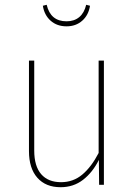

<svg xmlns="http://www.w3.org/2000/svg" viewBox="-20 -772 559 802"><path d="M414 0H394L393 -104Q367 -52 327 -21Q287 10 233 10Q171 10 136 -29.5Q101 -69 101 -141V-519H123V-143Q123 -78 152 -44.5Q181 -11 235 -11Q286 -11 324 -43Q362 -75 392 -133V-519H414ZM159 -748 175 -752Q191 -683 258 -683Q290 -683 311 -700.5Q332 -718 340 -752L356 -748Q350 -709 323.5 -685.5Q297 -662 258 -662Q218 -662 191.5 -685.5Q165 -709 159 -748Z"/></svg>

Font: Fira Sans Condensed Thin
Style: Regular
Weight: 250
Width: 3
Designer: Carrois Corporate & Edenspiekermann AG
Foundry: Carrois Corporate GbR & Edenspiekermann AG
Version: Version 4.203